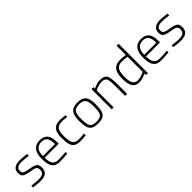

<svg xmlns="http://www.w3.org/2000/svg" viewBox="288 -2038 3359 3359"><g transform="rotate(-45 1968.0 -358.5)"><path d="M224 9Q202 9 171.5 6.5Q141 4 110 0Q79 -4 55 -8L59 -51Q83 -48 113.5 -44Q144 -40 173 -37.5Q202 -35 220 -35Q265 -35 297.5 -43.5Q330 -52 347.5 -75.5Q365 -99 365 -142Q365 -174 352 -192Q339 -210 307.5 -219.5Q276 -229 217 -238Q160 -247 122.5 -260Q85 -273 67 -298.5Q49 -324 49 -371Q49 -425 75 -455Q101 -485 141 -497Q181 -509 223 -509Q251 -509 283.5 -506.5Q316 -504 346.5 -500Q377 -496 398 -493L396 -449Q373 -453 342.5 -456.5Q312 -460 280.5 -462.5Q249 -465 224 -465Q193 -465 164 -457.5Q135 -450 117 -430.5Q99 -411 99 -374Q99 -345 110 -328.5Q121 -312 151 -301.5Q181 -291 237 -282Q302 -272 341 -258Q380 -244 397.5 -218.5Q415 -193 415 -145Q415 -87 392 -53Q369 -19 326.5 -5Q284 9 224 9Z M710 9Q636 9 594 -21Q552 -51 535 -109Q518 -167 518 -249Q518 -347 545 -403.5Q572 -460 617.5 -484.5Q663 -509 723 -509Q817 -509 866.5 -454Q916 -399 916 -271L915 -230H568Q569 -135 600 -84.5Q631 -34 713 -34Q740 -34 773 -35.5Q806 -37 839 -39Q872 -41 896 -43L898 -2Q874 0 840.5 3Q807 6 772.5 7.5Q738 9 710 9ZM568 -272H866Q866 -380 831.5 -423.5Q797 -467 723 -467Q675 -467 640.5 -447.5Q606 -428 587 -385.5Q568 -343 568 -272Z M1228 9Q1147 9 1102 -16.5Q1057 -42 1040 -101.5Q1023 -161 1023 -260Q1023 -352 1043 -406.5Q1063 -461 1109 -485Q1155 -509 1229 -509Q1244 -509 1266.5 -507.5Q1289 -506 1313 -503Q1337 -500 1354 -498L1352 -456Q1335 -458 1313 -460Q1291 -462 1269.5 -463.5Q1248 -465 1234 -465Q1172 -465 1137.5 -445Q1103 -425 1088 -380Q1073 -335 1073 -260Q1073 -178 1085.5 -128.5Q1098 -79 1132 -57Q1166 -35 1234 -35Q1248 -35 1269.5 -36.5Q1291 -38 1314 -40Q1337 -42 1354 -43L1356 -1Q1337 1 1313 3.5Q1289 6 1266 7.5Q1243 9 1228 9Z M1656 9Q1574 9 1529 -17Q1484 -43 1467 -102Q1450 -161 1450 -258Q1450 -349 1470 -404Q1490 -459 1535.5 -484Q1581 -509 1656 -509Q1732 -509 1777.5 -484Q1823 -459 1843 -404Q1863 -349 1863 -258Q1863 -161 1846 -102Q1829 -43 1784.5 -17Q1740 9 1656 9ZM1656 -34Q1725 -34 1758.5 -56Q1792 -78 1802 -127.5Q1812 -177 1812 -258Q1812 -337 1798 -382.5Q1784 -428 1750.5 -447Q1717 -466 1656 -466Q1596 -466 1562 -447Q1528 -428 1514 -382.5Q1500 -337 1500 -258Q1500 -177 1510.5 -127.5Q1521 -78 1554 -56Q1587 -34 1656 -34Z M1997 0V-500H2045V-462Q2063 -472 2091 -483Q2119 -494 2151 -501.5Q2183 -509 2213 -509Q2264 -509 2296.5 -496.5Q2329 -484 2347 -455.5Q2365 -427 2372 -379.5Q2379 -332 2379 -262V0H2330V-259Q2330 -338 2321.5 -383Q2313 -428 2287.5 -446.5Q2262 -465 2209 -465Q2179 -465 2147.5 -458Q2116 -451 2089.5 -440.5Q2063 -430 2045 -420V0Z M2679 9Q2656 9 2632 5Q2608 1 2585.5 -12.5Q2563 -26 2545 -53Q2527 -80 2516 -126.5Q2505 -173 2505 -243Q2505 -330 2524.5 -389.5Q2544 -449 2590 -479Q2636 -509 2716 -509Q2738 -509 2763 -507Q2788 -505 2810 -502Q2832 -499 2844 -497V-726H2893V0H2845V-39Q2828 -29 2800.5 -17.5Q2773 -6 2741.5 1.5Q2710 9 2679 9ZM2682 -35Q2712 -35 2742.5 -42.5Q2773 -50 2800 -61Q2827 -72 2844 -82V-454Q2832 -456 2809 -459Q2786 -462 2761 -464Q2736 -466 2717 -466Q2652 -466 2617.5 -440Q2583 -414 2569.5 -364.5Q2556 -315 2556 -243Q2556 -172 2567.5 -130.5Q2579 -89 2597.5 -68.5Q2616 -48 2638 -41.5Q2660 -35 2682 -35Z M3217 9Q3143 9 3101 -21Q3059 -51 3042 -109Q3025 -167 3025 -249Q3025 -347 3052 -403.5Q3079 -460 3124.5 -484.5Q3170 -509 3230 -509Q3324 -509 3373.5 -454Q3423 -399 3423 -271L3422 -230H3075Q3076 -135 3107 -84.5Q3138 -34 3220 -34Q3247 -34 3280 -35.5Q3313 -37 3346 -39Q3379 -41 3403 -43L3405 -2Q3381 0 3347.5 3Q3314 6 3279.5 7.5Q3245 9 3217 9ZM3075 -272H3373Q3373 -380 3338.5 -423.5Q3304 -467 3230 -467Q3182 -467 3147.5 -447.5Q3113 -428 3094 -385.5Q3075 -343 3075 -272Z M3697 9Q3675 9 3644.5 6.5Q3614 4 3583 0Q3552 -4 3528 -8L3532 -51Q3556 -48 3586.5 -44Q3617 -40 3646 -37.5Q3675 -35 3693 -35Q3738 -35 3770.5 -43.5Q3803 -52 3820.5 -75.5Q3838 -99 3838 -142Q3838 -174 3825 -192Q3812 -210 3780.5 -219.5Q3749 -229 3690 -238Q3633 -247 3595.5 -260Q3558 -273 3540 -298.5Q3522 -324 3522 -371Q3522 -425 3548 -455Q3574 -485 3614 -497Q3654 -509 3696 -509Q3724 -509 3756.5 -506.5Q3789 -504 3819.5 -500Q3850 -496 3871 -493L3869 -449Q3846 -453 3815.5 -456.5Q3785 -460 3753.5 -462.5Q3722 -465 3697 -465Q3666 -465 3637 -457.5Q3608 -450 3590 -430.5Q3572 -411 3572 -374Q3572 -345 3583 -328.5Q3594 -312 3624 -301.5Q3654 -291 3710 -282Q3775 -272 3814 -258Q3853 -244 3870.5 -218.5Q3888 -193 3888 -145Q3888 -87 3865 -53Q3842 -19 3799.5 -5Q3757 9 3697 9Z"/></g></svg>

Font: Cairo Play Light
Style: Regular
Weight: 300
Version: Version 3.119